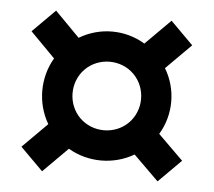

<svg xmlns="http://www.w3.org/2000/svg" viewBox="-41 -527 612 550"><g transform="rotate(5 265.0 -252.0)"><path d="M431 -21 496 -86 424 -157C459 -215 459 -288 424 -346L496 -418L431 -483L359 -411C301 -446 228 -446 170 -411L99 -483L34 -418L105 -346C71 -288 71 -215 105 -157L34 -86L99 -21L170 -92C228 -58 301 -58 359 -92ZM195 -182C157 -220 157 -284 195 -322C233 -360 297 -360 335 -322C373 -284 373 -220 335 -182C297 -144 233 -144 195 -182Z"/></g></svg>

Font: TitilliumText22L
Style: 600 wt
Weight: 600
Designer: Campivisivi
Foundry: Campivisivi
Version: 1.000